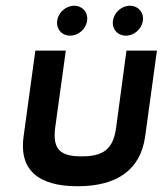

<svg xmlns="http://www.w3.org/2000/svg" viewBox="-20 -640 566 668"><path d="M420 -464 384 -196C374 -119 337 -96 264 -96C191 -96 162 -119 172 -196L209 -464H103L62 -165C46 -50 112 8 250 8C388 8 469 -50 485 -165L526 -464ZM432 -620C403 -620 377 -597 373 -568C369 -539 389 -516 418 -516C447 -516 473 -539 477 -568C481 -597 461 -620 432 -620ZM238 -620C209 -620 183 -597 179 -568C175 -539 195 -516 224 -516C253 -516 279 -539 283 -568C287 -597 267 -620 238 -620Z"/></svg>

Font: Hussar Tani
Style: Kurs
Weight: 700
Foundry: Cannot Into Space Fonts
Version: Version 0.92